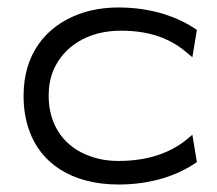

<svg xmlns="http://www.w3.org/2000/svg" viewBox="-20 -482 580 513"><path d="M43 -226C43 -192 48 -160 59 -131C89 -48 169 11 297 11C387 11 458 -15 506 -49L494 -122L476 -107C434 -74 376 -52 297 -52C269 -52 244 -56 220 -65C154 -88 110 -145 110 -226C110 -250 114 -274 123 -295C149 -355 211 -400 303 -400C382 -400 435 -378 476 -344L494 -329L506 -402C459 -435 388 -462 297 -462C258 -462 222 -456 190 -444C102 -411 43 -338 43 -226Z"/></svg>

Font: Charger Sport
Style: LitExt
Weight: 300
Designer: Jasper
Foundry: Cannot Into Space Fonts
Version: Version 1.1